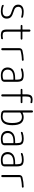

<svg xmlns="http://www.w3.org/2000/svg" viewBox="1850 -2640 800 4540"><g transform="rotate(90 2250.0 -370.0)"><path d="M246.1 -248Q161.1 -273.4 125.5 -308.1Q89.8 -342.8 89.8 -400.4Q89.8 -461.9 133.3 -496.1Q176.8 -530.3 257.8 -530.3Q323.2 -530.3 378.9 -514.6Q400.4 -509.8 400.4 -487.3Q400.4 -479.5 394 -474.6Q387.7 -469.7 379.9 -471.7Q319.3 -488.3 259.8 -489.3Q140.6 -489.3 140.6 -400.4Q140.6 -361.3 165 -335.9Q189.5 -310.5 253.9 -292Q346.7 -264.6 383.3 -228.5Q419.9 -192.4 419.9 -127.9Q419.9 -61.5 374.5 -25.9Q329.1 9.8 245.1 9.8Q175.8 9.8 116.2 -12.7Q94.7 -20.5 94.7 -43.9Q94.7 -51.8 101.6 -55.7Q108.4 -59.6 115.2 -56.6Q174.8 -30.3 240.2 -31.2Q368.2 -31.2 368.2 -127.9Q368.2 -173.8 341.3 -201.2Q314.5 -228.5 246.1 -248Z M587.9 -459Q580.1 -459 574.2 -464.8Q568.4 -470.7 568.4 -479Q568.4 -487.3 574.2 -493.7Q580.1 -500 587.9 -500H668.9Q677.7 -500 677.7 -507.8V-664.1Q677.7 -674.8 685.5 -682.6Q693.4 -690.4 703.1 -690.4Q713.9 -690.4 721.2 -682.1Q728.5 -673.8 728.5 -664.1V-507.8Q728.5 -500 737.3 -500H897.5Q905.3 -500 911.6 -493.7Q918 -487.3 918 -479Q918 -470.7 911.6 -464.8Q905.3 -459 897.5 -459H737.3Q729.5 -459 728.5 -450.2V-139.6Q728.5 -74.2 747.1 -53.2Q765.6 -32.2 823.2 -32.2Q851.6 -32.2 884.8 -40Q892.6 -42 900.4 -36.6Q908.2 -31.2 908.2 -23.4Q908.2 -13.7 902.3 -5.4Q896.5 2.9 885.7 3.9Q852.5 9.8 818.4 9.8Q738.3 9.8 708 -21Q677.7 -51.8 677.7 -134.8V-450.2Q677.7 -459 668.9 -459Z M1118.2 -25.4V-426.8Q1118.2 -453.1 1133.3 -473.6Q1148.4 -494.1 1171.9 -500Q1278.3 -527.3 1396.5 -530.3Q1405.3 -530.3 1411.6 -523.9Q1418 -517.6 1418 -508.8Q1418 -500 1412.1 -493.7Q1406.2 -487.3 1397.5 -487.3Q1286.1 -486.3 1175.8 -455.1Q1168 -453.1 1168 -445.3V-25.4Q1168 -14.6 1161.1 -7.3Q1154.3 0 1143.1 0Q1131.8 0 1125 -6.8Q1118.2 -13.7 1118.2 -25.4Z M1828.1 -288.1Q1626 -288.1 1626 -152.3Q1626 -94.7 1661.6 -63Q1697.3 -31.2 1761.7 -31.2Q1816.4 -31.2 1856.4 -47.9Q1864.3 -50.8 1864.3 -59.6V-279.3Q1864.3 -288.1 1855.5 -288.1ZM1761.7 9.8Q1672.9 9.8 1624 -32.7Q1575.2 -75.2 1575.2 -151.9Q1575.2 -228.5 1633.8 -278.3Q1692.4 -328.1 1828.1 -328.1H1855.5Q1864.3 -328.1 1864.3 -335.9V-365.2Q1864.3 -441.4 1842.8 -464.8Q1821.3 -488.3 1752 -488.3Q1686.5 -488.3 1618.2 -463.9Q1610.4 -461.9 1604 -465.8Q1597.7 -469.7 1597.7 -477.5Q1597.7 -502 1618.2 -507.8Q1686.5 -530.3 1752 -530.3Q1848.6 -530.3 1881.8 -495.6Q1915 -460.9 1915 -355.5V-79.1Q1915 -51.8 1899.9 -30.3Q1884.8 -8.8 1861.3 -2Q1815.4 9.8 1761.7 9.8Z M2099.6 -459Q2091.8 -459 2085.9 -465.3Q2080.1 -471.7 2080.1 -480Q2080.1 -488.3 2085.9 -494.1Q2091.8 -500 2099.6 -500H2202.1Q2210 -500 2210 -508.8V-580.1Q2210 -668 2238.8 -704.1Q2267.6 -740.2 2337.9 -740.2Q2368.2 -740.2 2399.4 -734.4Q2420.9 -730.5 2419.9 -707Q2419.9 -699.2 2413.6 -694.3Q2407.2 -689.5 2399.4 -691.4Q2366.2 -698.2 2344.7 -698.2Q2294.9 -698.2 2277.8 -674.3Q2260.7 -650.4 2260.7 -565.4V-508.8Q2260.7 -500 2269.5 -500H2400.4Q2408.2 -500 2414.1 -494.1Q2419.9 -488.3 2419.9 -480Q2419.9 -471.7 2414.1 -465.3Q2408.2 -459 2400.4 -459H2269.5Q2260.7 -459 2260.7 -450.2V-25.4Q2260.7 -14.6 2253.4 -7.3Q2246.1 0 2236.3 0Q2225.6 0 2217.8 -7.3Q2210 -14.6 2210 -25.4V-450.2Q2210 -459 2202.1 -459Z M2640.6 -441.4V-59.6Q2640.6 -50.8 2649.4 -47.9Q2687.5 -31.2 2737.3 -31.2Q2814.5 -31.2 2851.6 -85.4Q2888.7 -139.6 2888.7 -259.8Q2888.7 -378.9 2854 -433.6Q2819.3 -488.3 2747.1 -488.3Q2690.4 -488.3 2648.4 -455.1Q2640.6 -450.2 2640.6 -441.4ZM2642.6 -2Q2618.2 -8.8 2604 -30.3Q2589.8 -51.8 2589.8 -79.1V-723.6Q2589.8 -733.4 2598.1 -741.7Q2606.4 -750 2616.2 -750Q2626 -750 2633.3 -742.7Q2640.6 -735.4 2640.6 -723.6V-508.8Q2640.6 -505.9 2644 -504.4Q2647.5 -502.9 2649.4 -504.9Q2697.3 -530.3 2747.1 -530.3Q2844.7 -530.3 2892.6 -465.8Q2940.4 -401.4 2940.4 -259.8Q2940.4 -120.1 2889.6 -55.2Q2838.9 9.8 2737.3 9.8Q2685.5 9.8 2642.6 -2Z M3328.1 -288.1Q3126 -288.1 3126 -152.3Q3126 -94.7 3161.6 -63Q3197.3 -31.2 3261.7 -31.2Q3316.4 -31.2 3356.4 -47.9Q3364.3 -50.8 3364.3 -59.6V-279.3Q3364.3 -288.1 3355.5 -288.1ZM3261.7 9.8Q3172.9 9.8 3124 -32.7Q3075.2 -75.2 3075.2 -151.9Q3075.2 -228.5 3133.8 -278.3Q3192.4 -328.1 3328.1 -328.1H3355.5Q3364.3 -328.1 3364.3 -335.9V-365.2Q3364.3 -441.4 3342.8 -464.8Q3321.3 -488.3 3252 -488.3Q3186.5 -488.3 3118.2 -463.9Q3110.4 -461.9 3104 -465.8Q3097.7 -469.7 3097.7 -477.5Q3097.7 -502 3118.2 -507.8Q3186.5 -530.3 3252 -530.3Q3348.6 -530.3 3381.8 -495.6Q3415 -460.9 3415 -355.5V-79.1Q3415 -51.8 3399.9 -30.3Q3384.8 -8.8 3361.3 -2Q3315.4 9.8 3261.7 9.8Z M3828.1 -288.1Q3626 -288.1 3626 -152.3Q3626 -94.7 3661.6 -63Q3697.3 -31.2 3761.7 -31.2Q3816.4 -31.2 3856.4 -47.9Q3864.3 -50.8 3864.3 -59.6V-279.3Q3864.3 -288.1 3855.5 -288.1ZM3761.7 9.8Q3672.9 9.8 3624 -32.7Q3575.2 -75.2 3575.2 -151.9Q3575.2 -228.5 3633.8 -278.3Q3692.4 -328.1 3828.1 -328.1H3855.5Q3864.3 -328.1 3864.3 -335.9V-365.2Q3864.3 -441.4 3842.8 -464.8Q3821.3 -488.3 3752 -488.3Q3686.5 -488.3 3618.2 -463.9Q3610.4 -461.9 3604 -465.8Q3597.7 -469.7 3597.7 -477.5Q3597.7 -502 3618.2 -507.8Q3686.5 -530.3 3752 -530.3Q3848.6 -530.3 3881.8 -495.6Q3915 -460.9 3915 -355.5V-79.1Q3915 -51.8 3899.9 -30.3Q3884.8 -8.8 3861.3 -2Q3815.4 9.8 3761.7 9.8Z M4118.2 -25.4V-426.8Q4118.2 -453.1 4133.3 -473.6Q4148.4 -494.1 4171.9 -500Q4278.3 -527.3 4396.5 -530.3Q4405.3 -530.3 4411.6 -523.9Q4418 -517.6 4418 -508.8Q4418 -500 4412.1 -493.7Q4406.2 -487.3 4397.5 -487.3Q4286.1 -486.3 4175.8 -455.1Q4168 -453.1 4168 -445.3V-25.4Q4168 -14.6 4161.1 -7.3Q4154.3 0 4143.1 0Q4131.8 0 4125 -6.8Q4118.2 -13.7 4118.2 -25.4Z"/></g></svg>

Font: Rounded-X Mgen+ 1mn light
Style: Regular
Weight: 200
Designer: [Source Han Sans]
Ryoko NISHIZUKA  (kana & ideographs); Paul D. Hunt (Latin, Greek & Cyrillic); Wenlong ZHANG  (bopomofo
Version: Version 1.059.20150602